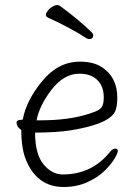

<svg xmlns="http://www.w3.org/2000/svg" viewBox="-20 -730 540 766"><path d="M234 16Q132 16 87 -84Q65 -131 65 -211Q46 -225 46 -240Q46 -252 64 -252L71 -253Q84 -328 148 -406Q212 -484 298 -484Q355 -484 388 -461Q448 -421 448 -340Q448 -312 442 -293Q427 -237 262 -210Q203 -201 120 -201Q120 -115 153.5 -74.5Q187 -34 230 -34Q346 -34 418 -123Q429 -137 440 -137Q450 -137 450 -128Q450 -119 436.5 -96.5Q423 -74 396.5 -48Q370 -22 328 -3Q286 16 234 16ZM126 -250H142Q255 -250 335 -276Q364 -285 375 -292.5Q386 -300 390 -311.5Q394 -323 394 -341Q394 -386 368 -411Q342 -436 297 -436Q235 -436 186 -372.5Q137 -309 126 -250ZM335 -574Q330 -574 324 -578Q263 -618 171 -660Q163 -664 163 -671Q163 -677 170 -686.5Q177 -696 188.5 -703Q200 -710 209 -710L217 -708Q293 -653 347 -600Q352 -594 352 -589Q352 -574 335 -574Z"/></svg>

Font: LXGW WenKai Mono TC Light
Style: Regular
Weight: 300
Designer: LXGW / Fontworks Inc.
Foundry: LXGW / Fontworks Inc.
Version: Version 1.330